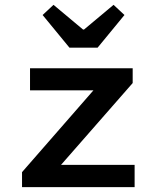

<svg xmlns="http://www.w3.org/2000/svg" viewBox="-20 -773 640 793"><path d="M71 0V-62L366 -400H104V-491H528V-430L232 -92H536V0ZM267 -576 156 -711 201 -753 323 -651H327L449 -753L494 -711L383 -576Z"/></svg>

Font: Source Code Pro ExtraLight SemiBold
Style: Regular
Weight: 600
Monospace: yes
Version: Version 1.018;hotconv 1.0.116;makeotfexe 2.5.65601